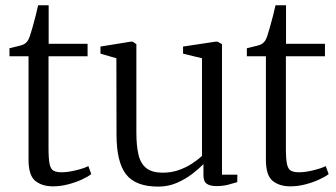

<svg xmlns="http://www.w3.org/2000/svg" viewBox="-20 -699 1278 730"><path d="M181.5 9.5Q140 9.5 114.2 -11.2Q88.5 -32 88.5 -91.5V-485H16V-515.5Q23 -517.5 34 -520Q45 -522.5 55.2 -525.2Q65.5 -528 69.5 -530Q76 -533.5 80 -537.5Q84 -541.5 87.2 -547.2Q90.5 -553 93.5 -561.5Q97.5 -573.5 103.8 -595.5Q110 -617.5 116 -640.8Q122 -664 125 -679H165V-532.5H313V-485H164.5V-134.5Q164.5 -94 168.8 -74.8Q173 -55.5 184 -49.8Q195 -44 214.5 -44Q238.5 -44 269.8 -51.8Q301 -59.5 316 -67.5L327 -37Q313.5 -26.5 289.8 -15.8Q266 -5 237.8 2.2Q209.5 9.5 181.5 9.5Z M802 8.5Q779 8.5 766.2 -0.2Q753.5 -9 753.5 -33V-75Q736 -57 709.8 -37Q683.5 -17 651.2 -3.2Q619 10.5 581.5 10.5Q495.5 10.5 459.2 -36.2Q423 -83 423 -187.5L422.5 -477.5L362 -495V-522L476 -540.5H485L498.5 -531V-195.5Q498.5 -145 506.5 -111Q514.5 -77 536.2 -59.8Q558 -42.5 599.5 -42.5Q631.5 -42.5 659.2 -52.2Q687 -62 709.8 -76.8Q732.5 -91.5 748 -106.5V-477.5L676 -495V-522L799 -540.5H807.5L824 -531V-35H882.5L882 -6.5Q866 -1.5 846.8 3.5Q827.5 8.5 802 8.5Z M1084 9.5Q1042.5 9.5 1016.8 -11.2Q991 -32 991 -91.5V-485H918.5V-515.5Q925.5 -517.5 936.5 -520Q947.5 -522.5 957.8 -525.2Q968 -528 972 -530Q978.5 -533.5 982.5 -537.5Q986.5 -541.5 989.8 -547.2Q993 -553 996 -561.5Q1000 -573.5 1006.2 -595.5Q1012.5 -617.5 1018.5 -640.8Q1024.5 -664 1027.5 -679H1067.5V-532.5H1215.5V-485H1067V-134.5Q1067 -94 1071.2 -74.8Q1075.5 -55.5 1086.5 -49.8Q1097.5 -44 1117 -44Q1141 -44 1172.2 -51.8Q1203.5 -59.5 1218.5 -67.5L1229.5 -37Q1216 -26.5 1192.2 -15.8Q1168.5 -5 1140.2 2.2Q1112 9.5 1084 9.5Z"/></svg>

Font: Merriweather 72pt Light
Style: Regular
Weight: 300
Version: Version 2.100